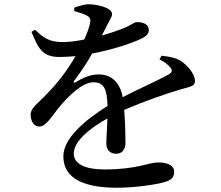

<svg xmlns="http://www.w3.org/2000/svg" viewBox="-20 -824 1040 903"><path d="M829 -538C808 -551 784 -557 740 -562L730 -545C749 -535 769 -522 779 -509C793 -494 790 -483 773 -474C722 -445 632 -406 557 -367C545 -434 506 -474 444 -474C404 -474 368 -457 335 -437C327 -432 324 -437 328 -443C367 -495 394 -537 413 -572C518 -592 612 -625 648 -644C671 -655 680 -668 680 -682C680 -710 654 -720 624 -720C610 -720 601 -708 564 -692C539 -682 501 -669 459 -657L489 -716C499 -737 507 -744 507 -758C507 -789 433 -804 396 -804C378 -804 351 -796 329 -788V-772C353 -765 374 -759 388 -751C406 -741 407 -730 403 -713C399 -694 390 -668 376 -638C342 -631 309 -627 280 -626C209 -625 182 -649 145 -684L128 -674C161 -595 179 -556 260 -556C285 -556 310 -558 335 -560C301 -500 254 -436 200 -382C159 -338 124 -317 124 -285C125 -252 139 -228 167 -229C199 -230 229 -286 265 -328C303 -372 367 -437 419 -437C469 -437 483 -406 486 -326C378 -258 278 -173 278 -89C278 -6 339 59 530 59C615 59 715 44 755 32C790 22 799 7 799 -16C799 -48 766 -60 723 -60C680 -60 622 -27 473 -27C376 -27 327 -55 327 -101C327 -158 396 -217 485 -267C484 -219 480 -175 480 -149C480 -115 502 -101 527 -101C555 -101 570 -122 570 -152C570 -187 569 -250 564 -307C651 -345 759 -383 831 -404C876 -417 897 -418 897 -443C897 -477 860 -519 829 -538Z"/></svg>

Font: Noto Serif CJK SC SemiBold
Style: Regular
Weight: 600
Designer: Ryoko NISHIZUKA 西塚涼子 (kana & ideographs); Frank Grießhammer (Latin, Greek & Cyrillic); Wenlong ZHANG 张文龙 (bopomofo); San
Foundry: Adobe
Version: Version 2.001;hotconv 1.1.0;makeotfexe 2.6.0